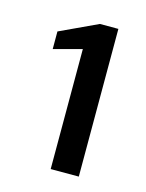

<svg xmlns="http://www.w3.org/2000/svg" viewBox="-67 -749 337 442"><g transform="rotate(15 102.0 -528.0)"><path d="M95 -352V-638L28 -620V-662L118 -704H162V-352Z"/></g></svg>

Font: DM Sans 11pt
Style: Regular
Weight: 400
Version: Version 4.004;gftools[0.9.30]